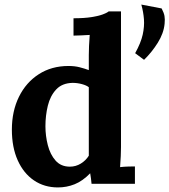

<svg xmlns="http://www.w3.org/2000/svg" viewBox="-20 -805 742 841"><path d="M234 16Q174 16 128.5 -15Q83 -46 57.5 -103Q32 -160 32 -237Q32 -318 63 -381Q94 -444 150 -480Q206 -516 280 -516Q307 -516 328.5 -510.5Q350 -505 369 -498V-564Q369 -578 370 -604Q371 -630 373 -652Q357 -651 335 -650Q313 -649 302 -649V-725Q349 -725 380.5 -730Q412 -735 430.5 -742Q449 -749 456 -755H510V-161Q510 -147 509 -121.5Q508 -96 506 -73Q523 -75 542 -75.5Q561 -76 571 -76V0H381Q380 -11 378.5 -23Q377 -35 375 -46Q342 -12 307 2Q272 16 234 16ZM286 -75Q312 -75 334 -88.5Q356 -102 369 -123Q369 -138 369 -153Q369 -168 369 -183V-423Q359 -431 339 -436.5Q319 -442 298 -442Q252 -441 226 -413Q200 -385 189.5 -342Q179 -299 179 -252Q179 -210 189.5 -169Q200 -128 223.5 -101.5Q247 -75 286 -75ZM611 -543 572 -572Q597 -617 605 -653Q613 -689 610.5 -721Q608 -753 599 -785L688 -768Q698 -749 700.5 -735Q703 -721 701 -701Q697 -659 671 -617.5Q645 -576 611 -543Z"/></svg>

Font: Lora
Style: Weight 700
Weight: 700
Designer: Olga Karpushina, Alexei Vanyashin (Cyrillic)
Foundry: Cyreal
Version: Version 3.001